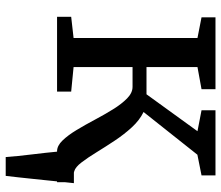

<svg xmlns="http://www.w3.org/2000/svg" viewBox="-71 -524 775 673"><g transform="rotate(90 316.5 -187.5)"><path d="M530.5 180Q529.2 159.8 526.7 136.2Q524.2 112.6 521.3 88.4Q518.4 64.1 515.8 41.4Q513.2 18.7 511.6 0L480.7 -59H622Q619.9 -39 617.3 -14.9Q614.8 9.2 612.2 35.1Q609.7 61 606.8 86.8Q604 112.6 601.5 136.5Q599 160.4 596.5 180ZM38.9 0V-49.5L113.1 -57.9V-492.2L40.7 -506.4V-555.3H292.7V-506.4L215.1 -492.2V-313.5H310.5L439.9 -492.2L366.5 -506.4V-555.3H594.8V-506.4L522.3 -491.9L372.6 -303.2Q401.2 -289.4 426.3 -262.1Q451.3 -234.9 473 -202.1Q494.8 -169.3 513.8 -138.3Q532.8 -107.3 549.3 -85.8Q565.7 -64.3 580.1 -60.3L618.7 -49.9V0H510.3Q490.9 0 472.5 -19.1Q454 -38.2 435.8 -68.4Q417.6 -98.5 399.7 -132.3Q381.7 -166.1 363.1 -196.2Q344.4 -226.4 324.9 -245.5Q305.4 -264.6 284.5 -264.6H215.1V-57.9L301.1 -49.5V0Z"/></g></svg>

Font: Merriweather 7pt Light
Style: Regular
Weight: 300
Designer: Eben Sorkin
Foundry: Eben Sorkin
Version: Version 2.200;gftools[0.9.31]